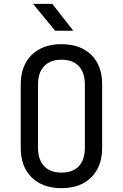

<svg xmlns="http://www.w3.org/2000/svg" viewBox="-20 -970 640 1000"><path d="M300 10Q202 10 145 -46Q88 -102 88 -200V-530Q88 -628 145 -684Q202 -740 300 -740Q398 -740 455 -684.5Q512 -629 512 -531V-200Q512 -102 455 -46Q398 10 300 10ZM300 -71Q359 -71 390.5 -104.5Q422 -138 422 -200V-530Q422 -592 390.5 -625.5Q359 -659 300 -659Q242 -659 210 -625.5Q178 -592 178 -530V-200Q178 -138 210 -104.5Q242 -71 300 -71ZM267 -810 152 -950H252L362 -810Z"/></svg>

Font: Liga JetBrainsMono Nerd Font
Style: Regular
Weight: 400
Designer: Philipp Nurullin, Konstantin Bulenkov
Foundry: JetBrains
Version: Version 2.225; ttfautohint (v1.8.3)